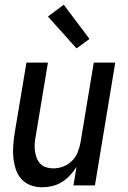

<svg xmlns="http://www.w3.org/2000/svg" viewBox="-20 -785 540 813"><path d="M158 8Q132 8 108.5 -1Q85 -10 69.5 -28Q54 -46 46.5 -69.5Q39 -93 36.5 -118Q34 -143 36 -169Q38 -195 42 -221L92 -520H183L131 -207Q128 -192 127 -176Q126 -160 128 -145Q130 -130 135.5 -116Q141 -102 151 -91.5Q161 -81 175.5 -76.5Q190 -72 206 -72Q227 -72 248 -80Q269 -88 285 -104Q301 -120 309 -140.5Q317 -161 321 -182L377 -520H468L382 0H291L304 -78Q292 -59 276 -42Q260 -25 241 -13.5Q222 -2 200.5 3Q179 8 158 8ZM304 -580 183 -715 250 -765 359 -620Z"/></svg>

Font: Iosevka SS04 Medium
Style: Italic
Weight: 500
Italic angle: -9°
Monospace: yes
Designer: Belleve Invis
Foundry: Belleve Invis
Version: Version 19.0.0; ttfautohint (v1.8.4)